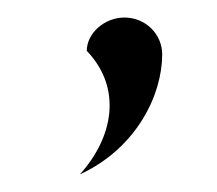

<svg xmlns="http://www.w3.org/2000/svg" viewBox="-20 -113 248 219"><path d="M71 86C136 56 165 -5 165 -51C165 -74 146 -93 122 -93C99 -93 79 -75 79 -55C120 -12 109 44 71 86Z"/></svg>

Font: Charger Sport
Style: ExLit
Weight: 200
Designer: Jasper
Foundry: Cannot Into Space Fonts
Version: Version 1.1